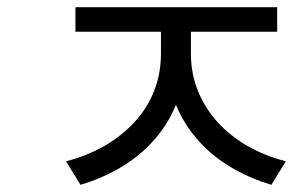

<svg xmlns="http://www.w3.org/2000/svg" viewBox="-20 -642 812 532"><path d="M426 -604H494V-494Q494 -423 472.5 -364.5Q451 -306 412 -260Q373 -214 320 -181.5Q267 -149 203 -130L163 -195Q221 -210 269 -237.5Q317 -265 352.5 -303.5Q388 -342 407 -390Q426 -438 426 -494ZM441 -604H509V-494Q509 -438 528.5 -390Q548 -342 583 -303.5Q618 -265 666 -237.5Q714 -210 772 -195L732 -130Q668 -149 615 -181.5Q562 -214 523 -260Q484 -306 462.5 -364.5Q441 -423 441 -494ZM189 -622H748V-554H189Z"/></svg>

Font: korean115
Style: Regular
Weight: 400
Designer: Monotype Design Team
Foundry: Monotype Imaging Inc.
Version: Version 2.013